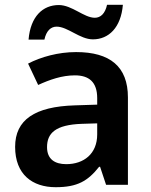

<svg xmlns="http://www.w3.org/2000/svg" viewBox="-20 -770 630 800"><path d="M99 -605H165C173 -642 192 -659 216 -659C262 -659 313 -606 367 -606C433 -606 484 -655 492 -750H426C418 -713 399 -696 375 -696C330 -696 280 -749 225 -749C158 -749 107 -701 99 -605ZM297 -553C223 -553 151 -533 97 -505L139 -416C187 -438 238 -456 292 -456C350 -456 385 -429 385 -361V-334L292 -331C125 -326 43 -271 43 -158C43 -43 115 10 212 10C303 10 346 -16 393 -75H397L422 0H513V-364C513 -493 438 -553 297 -553ZM320 -254 385 -256V-210C385 -129 329 -86 256 -86C208 -86 176 -107 176 -157C176 -215 211 -250 320 -254Z"/></svg>

Font: Noto Sans Balinese SemiBold
Style: Regular
Weight: 600
Designer: Aditya Bayu, David Williams
Foundry: David Williams
Version: Version 2.005